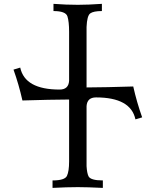

<svg xmlns="http://www.w3.org/2000/svg" viewBox="-20 -713 793 978"><path d="M503.9 244.1Q423.3 240.2 376.5 240.2Q321.8 240.2 247.6 244.1V206.1Q310.1 206.1 321 182.9Q332 159.7 332 109.4V-206.1Q233.9 -205.6 94.2 -201.2Q76.2 -281.7 48.8 -358.4L83 -368.7Q106.9 -256.8 283.7 -256.8Q329.1 -256.8 332 -301.3V-550.8Q332 -602.5 323.5 -629.6Q314.9 -656.7 252.4 -656.7V-693.4Q316.9 -688.5 376.5 -688.5Q428.7 -688.5 499 -693.4V-656.7Q456.1 -656.7 439.7 -644.8Q423.3 -632.8 420.9 -575.7V-267.6Q519 -268.1 658.7 -272.5Q676.8 -191.9 704.1 -115.2L669.9 -105Q646 -216.8 469.2 -216.8Q423.8 -216.8 420.9 -172.4V133.3Q422.9 168 430.7 184.6Q440.9 206.1 503.9 206.1Z"/></svg>

Font: Kelvinch
Style: Regular
Weight: 400
Designer: Paul James MIller
Foundry: High-Logic / Made with FontCreator
Version: Version 3.30 September 23, 2016